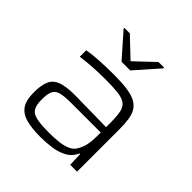

<svg xmlns="http://www.w3.org/2000/svg" viewBox="-196 -891 1050 1050"><g transform="rotate(45 329.0 -365.5)"><path d="M273 8Q206 8 161.5 -4Q117 -16 95.5 -47.5Q74 -79 74 -139Q74 -196 88.5 -228.5Q103 -261 140 -274.5Q177 -288 243 -288Q255 -288 282 -287.5Q309 -287 345 -286.5Q381 -286 418.5 -285.5Q456 -285 488 -284V-322Q488 -373 481 -402Q474 -431 453.5 -445Q433 -459 395 -463Q357 -467 295 -467Q268 -467 233 -465.5Q198 -464 166 -461Q134 -458 114 -455V-505Q153 -512 206 -515Q259 -518 320 -518Q378 -518 419 -512Q460 -506 485 -493Q510 -480 524 -458Q538 -436 543 -403Q548 -370 548 -325V0H495L492 -80H487Q470 -41 434 -22Q398 -3 355 2.5Q312 8 273 8ZM289 -42Q326 -42 360.5 -45.5Q395 -49 422 -60.5Q449 -72 462 -96Q477 -123 482.5 -150Q488 -177 488 -211V-243H259Q208 -243 180.5 -236Q153 -229 142.5 -207.5Q132 -186 132 -142Q132 -101 144.5 -79Q157 -57 191 -49.5Q225 -42 289 -42ZM295 -597 175 -733V-739H217L328 -634L439 -739H482V-733L362 -597Z"/></g></svg>

Font: Saira Expanded Light
Style: Regular
Weight: 300
Width: 7
Designer: Hector Gatti with collaboration of the Omnibus-Type team
Foundry: Omnibus-Type
Version: Version 1.101